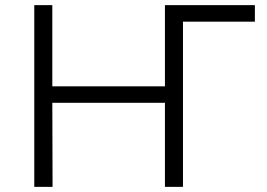

<svg xmlns="http://www.w3.org/2000/svg" viewBox="-20 -725 1035 745"><path d="M113 0V-705H183V-390H620V-705H969V-641H690V0H620V-326H183L184 0Z"/></svg>

Font: Nunito Sans 7pt Light
Style: Regular
Weight: 300
Designer: Vernon Adams
Foundry: Vernon Adams
Version: Version 3.101;gftools[0.9.27]